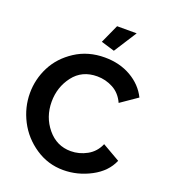

<svg xmlns="http://www.w3.org/2000/svg" viewBox="-162 -1030 1011 1151"><g transform="rotate(20 343.0 -454.5)"><path d="M510 -915 417 -770 331 -796 385 -915ZM31 -360Q31 -449 71.5 -528.5Q112 -608 193.5 -661Q275 -714 381 -714Q476 -714 549 -672Q622 -630 657 -559L551 -486Q526 -541 478.5 -566.5Q431 -592 377 -592Q280 -592 225.5 -520.5Q171 -449 171 -356Q171 -259 230 -187.5Q289 -116 379 -116Q433 -116 482 -143Q531 -170 554 -224L667 -159Q635 -83 551 -38.5Q467 6 375 6Q278 6 197.5 -48Q117 -102 74 -185.5Q31 -269 31 -360Z"/></g></svg>

Font: Raleway
Style: Bold
Weight: 700
Designer: Matt McInerney, Pablo Impallari, Rodrigo Fuenzalida
Foundry: Matt McInerney, Pablo Impallari, Rodrigo Fuenzalida
Version: Version 3.000